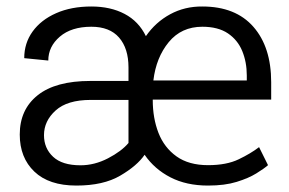

<svg xmlns="http://www.w3.org/2000/svg" viewBox="-20 -558 885 588"><path d="M617.2 10.3Q550.8 10.3 502 -14.9Q453.1 -40 422.9 -84Q399.9 -50.3 348.1 -20Q296.4 10.3 213.9 10.3Q129.9 10.3 85.2 -32.5Q40.5 -75.2 40.5 -146Q40.5 -222.7 95.5 -266.4Q150.4 -310.1 256.8 -310.1H373.5V-351.6Q373.5 -409.7 344.7 -442.9Q315.9 -476.1 259.8 -476.1Q198.7 -476.1 163.3 -445.8Q127.9 -415.5 127.9 -372.6L54.2 -379.9Q54.2 -425.8 79.8 -461.4Q105.5 -497.1 151.9 -517.6Q198.2 -538.1 259.8 -538.1Q318.4 -538.1 361.6 -515.4Q404.8 -492.7 426.8 -447.3Q456.5 -490.2 501.2 -514.4Q545.9 -538.6 599.6 -538.1Q701.7 -538.1 756.1 -475.8Q810.5 -413.6 810.5 -306.2V-252.9H447.8V-251.5Q447.8 -196.3 465.3 -151.1Q482.9 -106 520.5 -79.1Q558.1 -52.2 617.2 -52.2Q673.8 -52.2 710.9 -70.1Q748 -87.9 773.4 -107.4L800.8 -52.2Q788.6 -41.5 764.9 -26.9Q741.2 -12.2 704.8 -1Q668.5 10.3 617.2 10.3ZM599.6 -476.1Q535.6 -476.1 496.8 -429Q458 -381.8 449.7 -311.5H735.8V-326.7Q735.8 -367.7 721.9 -401.6Q708 -435.5 678 -455.8Q647.9 -476.1 599.6 -476.1ZM226.6 -51.8Q269.5 -51.8 310.8 -73.2Q352.1 -94.7 373.5 -120.1V-252H257.8Q186 -252 150.4 -219.7Q114.7 -187.5 114.7 -144Q114.7 -104 142.6 -77.9Q170.4 -51.8 226.6 -51.8Z"/></svg>

Font: Vazirmatn RD FD Light
Style: Regular
Weight: 300
Designer: Saber Rastikerdar
Foundry: Saber Rastikerdar
Version: Version 33.003